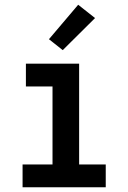

<svg xmlns="http://www.w3.org/2000/svg" viewBox="-20 -788 540 808"><path d="M75 0V-96H201V-424H89V-520H313V-96H425V0ZM244 -577 186 -623 309 -768 380 -712Z"/></svg>

Font: Iosevka Algr
Style: Bold
Weight: 700
Monospace: yes
Designer: Belleve Invis
Foundry: Belleve Invis
Version: Version 26.0.2; ttfautohint (v1.8.3)